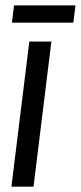

<svg xmlns="http://www.w3.org/2000/svg" viewBox="-20 -702 304 722"><path d="M22.9 0H106L173.3 -545.9H90.3ZM24.9 -616.7H255.9L263.7 -681.6H32.7Z"/></svg>

Font: Guggenheim Sans Display
Style: Italic
Weight: 400
Italic angle: -7°
Designer: Modified by Tom Baber under direction of Pentagram Design 2023
Foundry: rsms
Version: Version 1.001;Glyphs 3.1.2 (3151)